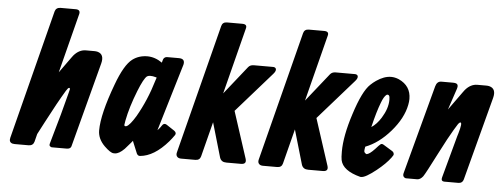

<svg xmlns="http://www.w3.org/2000/svg" viewBox="-50 -873 2665 1019"><g transform="rotate(5 1283.0 -363.5)"><path d="M336.4 -718.8Q336.4 -718.8 254.9 -399.9L314.9 -483.4Q318.4 -488.3 323.7 -495.1Q352.1 -528.3 388.2 -528.3H434.1Q442.4 -528.3 450.2 -526.4Q488.3 -516.1 475.1 -465.8L356 -13.7Q351.6 0 331.5 0H252.4Q248.5 0 242.7 -4.9Q237.8 -8.8 240.7 -19.5Q292.5 -198.2 315.9 -293Q323.2 -322.3 320.3 -309.6Q323.7 -322.3 316.9 -322.3Q311.5 -322.3 301.3 -305.7Q260.3 -237.8 203.6 -128.9Q179.7 -82.5 169.4 -63.5L158.7 -21.5Q152.8 -0.5 129.4 0H113.8H54.2Q48.3 0 42.5 -1.5Q22.9 -7.8 28.8 -31.2L204.6 -719.7Q210.4 -740.7 233.9 -741.2H314.9Q340.8 -741.2 336.4 -718.8Z M680.2 -67.4H680.7L678.7 -71.8L669.4 -60.5Q651.9 -39.6 639.2 -25.9Q610.8 2.9 588.4 2.9H581.5Q564.9 2 532.7 -29.3Q495.1 -66.4 495.1 -111.3Q495.1 -198.2 555.7 -360.8Q595.2 -468.3 637.2 -500Q670.4 -524.9 715.3 -525.4Q757.3 -525.4 795.4 -498.5L797.4 -506.8Q800.3 -518.6 803.7 -522.5Q811 -530.3 820.8 -530.3H883.3Q918 -530.3 910.6 -498L803.2 -139.2Q816.9 -152.8 824.7 -166Q834.5 -181.6 849.1 -172.9L892.1 -144.5Q906.2 -133.8 898.9 -122.1Q885.7 -103 871.1 -85.9Q797.9 -1.5 723.1 4.9Q711.9 5.9 705.6 -5.9ZM774.9 -417Q772.9 -417.5 771 -418.5Q752.9 -423.8 740.7 -423.3Q729.5 -423.3 723.1 -418.9Q706.1 -405.8 678.7 -336.9Q643.6 -248.5 629.4 -174.8Q626.5 -158.2 626 -152.8Q626 -145.5 631.8 -145.5Q635.3 -145.5 638.2 -146.5Q656.2 -154.8 686 -204.1Q737.8 -293.5 770 -402.3Z M1133.8 -364.3 1253.4 -514.6Q1263.7 -527.3 1282.7 -527.3H1385.3Q1396 -527.3 1400.4 -520Q1405.8 -508.8 1390.1 -491.2L1202.1 -277.3L1282.7 -29.3Q1292 0 1260.3 0H1183.1Q1168.9 0 1160.6 -5.4Q1150.9 -11.7 1147 -24.4L1093.8 -207L1046.4 -21.5Q1041 0 1017.1 0H941.9Q929.2 0 922.4 -5.9Q912.1 -14.6 916.5 -31.2L1092.3 -719.7Q1097.7 -741.2 1121.6 -741.2H1202.6Q1230 -741.2 1224.1 -718.8Z M1569.8 -364.3 1689.5 -514.6Q1699.7 -527.3 1718.8 -527.3H1821.3Q1832 -527.3 1836.4 -520Q1841.8 -508.8 1826.2 -491.2L1638.2 -277.3L1718.8 -29.3Q1728 0 1696.3 0H1619.1Q1605 0 1596.7 -5.4Q1586.9 -11.7 1583 -24.4L1529.8 -207L1482.4 -21.5Q1477.1 0 1453.1 0H1377.9Q1365.2 0 1358.4 -5.9Q1348.1 -14.6 1352.5 -31.2L1528.3 -719.7Q1533.7 -741.2 1557.6 -741.2H1638.7Q1666 -741.2 1660.2 -718.8Z M1932.6 -254.9Q1960.9 -272.9 1983.9 -310.1Q2015.6 -361.3 2015.6 -407.2Q2015.6 -416 2014.6 -421.9Q2012.7 -433.6 2002.9 -433.6Q2000.5 -433.6 1997.6 -431.6Q1984.4 -421.9 1971.7 -387.7Q1952.6 -338.9 1932.6 -254.9ZM1909.7 -148.4Q1906.7 -133.3 1906.7 -125.5Q1906.7 -115.2 1919.9 -109.4Q1919.9 -109.4 1928.7 -112.3Q1944.8 -119.1 1979 -158.2Q1983.4 -162.6 1987.8 -166.5Q1995.1 -173.8 2005.9 -167L2053.7 -137.7Q2060.5 -133.8 2062.5 -127.4Q2064.9 -120.1 2062.5 -116.2Q2059.1 -110.4 2054.2 -103.5Q2029.3 -69.3 1980.5 -30.3Q1924.8 13.7 1902.8 13.7H1897.5Q1802.7 -10.7 1791 -66.4Q1788.1 -80.1 1788.1 -111.8Q1788.1 -195.3 1826.7 -314Q1866.7 -439.9 1907.2 -477.5Q1920.9 -490.7 1936 -501Q1977.1 -529.3 2014.6 -529.3Q2034.7 -529.3 2055.7 -520.5Q2121.1 -490.7 2121.1 -420.9Q2121.1 -406.2 2117.7 -389.6Q2104 -317.9 2042 -246.1Q1980.5 -175.3 1909.7 -148.4Z M2329.6 -383.3 2400.9 -482.4Q2404.3 -487.3 2409.7 -494.1Q2438 -527.3 2474.1 -527.3H2522Q2530.3 -527.3 2538.1 -525.4Q2576.2 -515.1 2563 -464.8L2445.8 -20.5Q2440.4 -0.5 2419.4 0H2343.8Q2335.4 0 2331.5 -4.4Q2326.7 -9.8 2330.6 -23.4L2391.1 -246.1Q2391.1 -246.6 2396 -262.2Q2413.1 -320.3 2401.9 -320.3Q2397 -320.3 2390.1 -311.5Q2389.6 -311 2369.6 -278.3Q2344.2 -236.3 2298.3 -146.5Q2241.7 -35.2 2230 -18.6Q2215.8 -0.5 2199.7 0H2140.1Q2136.2 0 2132.3 -2.4Q2120.6 -9.3 2124.5 -25.4L2251.5 -500Q2258.8 -526.4 2280.8 -527.3H2343.3Q2353 -527.3 2359.4 -525.4Q2375.5 -520 2367.7 -497.1Z"/></g></svg>

Font: Allan
Style: Bold
Weight: 500
Italic angle: -14.3°
Version: Version 1.002